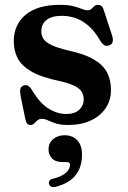

<svg xmlns="http://www.w3.org/2000/svg" viewBox="-20 -505 528 795"><path d="M254.5 -33Q289 -33 307.8 -50.2Q326.5 -67.5 326.5 -93.5Q326.5 -110 319.2 -123.5Q312 -137 291.2 -148Q270.5 -159 231 -168.5Q154 -184 111.8 -208Q69.5 -232 53.2 -263.8Q37 -295.5 37 -333.5Q37 -403 86.2 -444Q135.5 -485 228.5 -485Q262 -485 283.2 -479.5Q304.5 -474 318 -468.2Q331.5 -462.5 342 -462.5Q353 -462.5 358.8 -468.2Q364.5 -474 370.2 -479.5Q376 -485 386.5 -485Q394 -485 400 -480.2Q406 -475.5 410 -462L443 -361.5Q449 -344 446.8 -333Q444.5 -322 433 -317.5Q421.5 -313 413.2 -317.2Q405 -321.5 397 -333Q375 -372.5 349.2 -395.8Q323.5 -419 295.2 -429.2Q267 -439.5 236.5 -439.5Q194 -439.5 172.5 -422.2Q151 -405 151 -375.5Q151 -358 160 -344Q169 -330 193.8 -318.2Q218.5 -306.5 264.5 -295.5Q330 -281.5 368 -259.2Q406 -237 422.8 -205.8Q439.5 -174.5 439.5 -132.5Q439.5 -89.5 417.2 -56.8Q395 -24 355.2 -5.8Q315.5 12.5 263.5 12.5Q230.5 12.5 210.8 6Q191 -0.5 178.2 -6.8Q165.5 -13 153.5 -13Q142.5 -13 135.2 -6.8Q128 -0.5 121.5 6Q115 12.5 105.5 12.5Q98 12.5 92.8 7Q87.5 1.5 85 -11.5L65.5 -107Q62 -127 64.2 -136.8Q66.5 -146.5 77 -150.5Q88 -155 96.5 -149.8Q105 -144.5 113.5 -130.5Q144.5 -78 180.8 -55.5Q217 -33 254.5 -33ZM239.5 166Q210 166 195.5 151Q181 136 181 113.5Q181 87.5 200 71.2Q219 55 247.5 55Q279.5 55 299.5 75.2Q319.5 95.5 319.5 136Q319.5 187 292.8 220.8Q266 254.5 210 268.5Q198.5 271 191.8 267.8Q185 264.5 183 256.5Q181 249.5 184.8 243.5Q188.5 237.5 199 235Q224.5 229 240 219.5Q255.5 210 262.8 199Q270 188 270 177.5Q270 166 256 166Z"/></svg>

Font: Fraunces SemiBold
Style: Regular
Weight: 600
Version: Version 1.000;[b76b70a41]